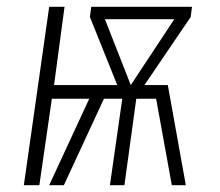

<svg xmlns="http://www.w3.org/2000/svg" viewBox="-20 -542 643 562"><path d="M542 -522 538.1 -492.2 402.8 -293H471.2L523.9 0H482.9L437 -252.9H378.9L344.2 0H301.8L337.9 -252.9H284.2L167 0H124L241.2 -252.9H131.8L95.2 0H49.8L124 -522H168.9L138.2 -293H323.2L243.2 -492.2L247.1 -522ZM287.1 -485.8 362.8 -293 490.2 -485.8Z"/></svg>

Font: Fira Sans Compressed ExtraLight
Style: Italic
Weight: 250
Width: 3
Italic angle: -8°
Designer: Carrois Corporate & Edenspiekermann AG
Foundry: Carrois Corporate GbR & Edenspiekermann AG
Version: Version 4.203;PS 004.203;hotconv 1.0.88;makeotf.lib2.5.64775